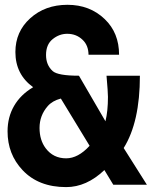

<svg xmlns="http://www.w3.org/2000/svg" viewBox="-20 -762 626 792"><path d="M585.9 0H447.3L410.6 -60.5Q336.9 9.8 252.9 9.8Q138.7 9.8 72.8 -60.5Q11.2 -126 11.2 -220.2Q11.2 -278.8 38.1 -325.2Q64.9 -371.6 116.7 -402.3Q43.5 -455.1 43.5 -547.4Q43.5 -631.3 104.5 -686.5Q166 -742.2 258.3 -742.2Q350.6 -742.2 412.1 -683.1Q471.2 -626.5 471.2 -536.1H345.2Q344.7 -575.2 320.8 -597.7Q294.9 -622.6 257.3 -622.6Q224.6 -622.6 197.3 -600.6Q169.9 -578.6 169.9 -535.2Q169.9 -493.7 197.3 -468.8Q218.8 -449.7 305.7 -449.7L415 -261.7Q425.3 -303.7 425.3 -362.3Q425.3 -381.3 419.4 -449.7H557.1Q557.1 -258.3 490.2 -151.4ZM231 -355.5Q195.8 -346.2 176.8 -324.2Q143.1 -285.6 143.1 -234.4Q143.1 -184.1 168.5 -150.4Q199.7 -108.9 252.9 -108.9Q302.2 -108.9 349.6 -160.6Z"/></svg>

Font: Consola Mono
Style: Bold
Weight: 700
Monospace: yes
Designer: Wojciech Kalinowski "wmk69" (wmk69@o2.pl)
Foundry: Wojciech Kalinowski "wmk69" (wmk69@o2.pl)
Version: Version 2.1.0